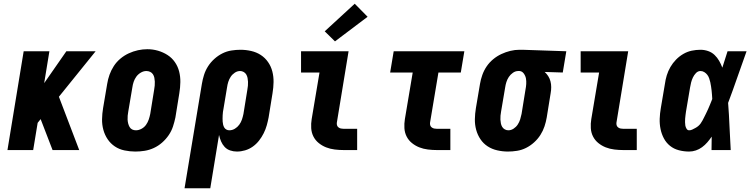

<svg xmlns="http://www.w3.org/2000/svg" viewBox="-20 -805 4040 1030"><path d="M20 0 107 -530H245L217 -359L336 -530H493L296 -286L405 0H262L198 -166L182 -146L158 0Z M706 8Q677 8 648 2Q619 -4 596 -19.5Q573 -35 557.5 -58Q542 -81 534.5 -108.5Q527 -136 527.5 -165.5Q528 -195 533 -225L555 -355Q559 -380 567.5 -404Q576 -428 590.5 -450.5Q605 -473 626 -490.5Q647 -508 671 -519Q695 -530 720 -535.5Q745 -541 770 -541Q800 -541 827.5 -533Q855 -525 878.5 -510Q902 -495 918 -472Q934 -449 941 -421.5Q948 -394 947.5 -364.5Q947 -335 942 -305L921 -175Q916 -151 908 -126.5Q900 -102 885 -80Q870 -58 849.5 -40Q829 -22 805 -11Q781 0 756 4Q731 8 706 8ZM709 -106Q724 -106 739 -114Q754 -122 763.5 -135.5Q773 -149 778 -164Q783 -179 786 -194L807 -324Q809 -335 810 -346Q811 -357 810.5 -367.5Q810 -378 808 -388Q806 -398 800.5 -406.5Q795 -415 785.5 -419.5Q776 -424 765 -424Q750 -424 735.5 -415.5Q721 -407 711.5 -394Q702 -381 697 -366Q692 -351 690 -336L668 -206Q666 -195 665 -184.5Q664 -174 664.5 -163.5Q665 -153 667.5 -143Q670 -133 675 -124Q680 -115 689 -110.5Q698 -106 709 -106Z M970 205 1063 -355Q1067 -379 1074.5 -403Q1082 -427 1096 -449Q1110 -471 1130 -489Q1150 -507 1173 -518.5Q1196 -530 1221 -534Q1246 -538 1270 -538Q1299 -538 1327.5 -531.5Q1356 -525 1379 -510Q1402 -495 1418 -472Q1434 -449 1441 -421.5Q1448 -394 1447.5 -364.5Q1447 -335 1442 -305L1421 -175Q1417 -154 1411 -132.5Q1405 -111 1394.5 -90Q1384 -69 1369.5 -50.5Q1355 -32 1336 -18.5Q1317 -5 1295 1.5Q1273 8 1251 8Q1232 8 1214.5 2Q1197 -4 1185 -17Q1173 -30 1166 -46.5Q1159 -63 1155 -81L1108 205ZM1210 -106Q1226 -106 1240 -114.5Q1254 -123 1263.5 -136Q1273 -149 1278 -164Q1283 -179 1286 -194L1307 -324Q1309 -335 1310 -345.5Q1311 -356 1310.5 -366.5Q1310 -377 1308 -387Q1306 -397 1301 -405.5Q1296 -414 1287 -419Q1278 -424 1268 -424Q1253 -424 1239.5 -415Q1226 -406 1217.5 -393Q1209 -380 1204.5 -365.5Q1200 -351 1198 -336L1179 -222Q1177 -213 1176 -204.5Q1175 -196 1174.5 -187Q1174 -178 1174 -169.5Q1174 -161 1174.5 -152.5Q1175 -144 1177 -136Q1179 -128 1183 -121Q1187 -114 1194.5 -110Q1202 -106 1210 -106Z M1824 0Q1800 0 1775.5 -3Q1751 -6 1729.5 -14.5Q1708 -23 1690 -37.5Q1672 -52 1661.5 -72.5Q1651 -93 1649.5 -117.5Q1648 -142 1652 -166L1694 -416H1595V-530H1850L1787 -147Q1786 -140 1788 -133Q1790 -126 1796 -121.5Q1802 -117 1809 -115.5Q1816 -114 1824 -114H1896V0ZM1777 -583 1722 -637 1883 -785 1952 -715Z M2324 0Q2300 0 2275.5 -3Q2251 -6 2229.5 -14.5Q2208 -23 2190 -37.5Q2172 -52 2161.5 -72.5Q2151 -93 2149.5 -117.5Q2148 -142 2152 -166L2194 -416H2073L2092 -530H2471L2452 -416H2332L2287 -147Q2286 -140 2288 -133Q2290 -126 2296 -121.5Q2302 -117 2309 -115.5Q2316 -114 2324 -114H2396V0Z M2705 8Q2676 8 2647.5 1.5Q2619 -5 2596 -20Q2573 -35 2557.5 -58Q2542 -81 2534.5 -108.5Q2527 -136 2527.5 -165.5Q2528 -195 2533 -225L2555 -355Q2559 -379 2567.5 -403Q2576 -427 2590.5 -448.5Q2605 -470 2625.5 -487Q2646 -504 2669.5 -515Q2693 -526 2717.5 -532Q2742 -538 2767 -538Q2771 -538 2775 -538Q2779 -538 2783 -538L3018 -530L2999 -416L2902 -419Q2913 -409 2921 -396.5Q2929 -384 2933 -369Q2937 -354 2937 -337.5Q2937 -321 2934 -305L2913 -175Q2909 -151 2901 -127Q2893 -103 2879 -81Q2865 -59 2845 -41Q2825 -23 2802 -11.5Q2779 0 2754 4Q2729 8 2705 8ZM2707 -106Q2722 -106 2735.5 -115Q2749 -124 2757.5 -137Q2766 -150 2770.5 -164.5Q2775 -179 2778 -194L2799 -324Q2802 -339 2803 -354.5Q2804 -370 2801.5 -384Q2799 -398 2790 -410.5Q2781 -423 2767 -424H2764Q2763 -424 2762 -424Q2761 -424 2760 -424Q2745 -424 2731.5 -414.5Q2718 -405 2709.5 -392Q2701 -379 2696.5 -364.5Q2692 -350 2690 -336L2668 -206Q2666 -195 2665 -184.5Q2664 -174 2664.5 -163.5Q2665 -153 2667 -143Q2669 -133 2674 -124.5Q2679 -116 2688 -111Q2697 -106 2707 -106Z M3324 0Q3300 0 3275.5 -3Q3251 -6 3229.5 -14.5Q3208 -23 3190 -37.5Q3172 -52 3161.5 -72.5Q3151 -93 3149.5 -117.5Q3148 -142 3152 -166L3194 -416H3095V-530H3350L3287 -147Q3286 -140 3288 -133Q3290 -126 3296 -121.5Q3302 -117 3309 -115.5Q3316 -114 3324 -114H3396V0Z M3677 8Q3649 8 3622 1Q3595 -6 3574.5 -22.5Q3554 -39 3541.5 -62.5Q3529 -86 3523.5 -113Q3518 -140 3519 -168Q3520 -196 3525 -225L3547 -355Q3550 -378 3557 -401Q3564 -424 3576.5 -445.5Q3589 -467 3606.5 -485Q3624 -503 3645.5 -515.5Q3667 -528 3690.5 -533Q3714 -538 3738 -538Q3759 -538 3779 -531Q3799 -524 3813.5 -510Q3828 -496 3838 -478.5Q3848 -461 3855 -442Q3862 -464 3869 -486Q3876 -508 3883 -530H3985Q3960 -461 3936 -391.5Q3912 -322 3886 -253Q3891 -190 3893.5 -126.5Q3896 -63 3900 0H3797Q3797 -18 3797.5 -36Q3798 -54 3798 -72Q3787 -56 3774.5 -41.5Q3762 -27 3746.5 -15.5Q3731 -4 3713 2Q3695 8 3677 8ZM3677 -106Q3686 -106 3694 -110Q3702 -114 3710.5 -118.5Q3719 -123 3726 -129Q3733 -135 3738.5 -142.5Q3744 -150 3748.5 -158.5Q3753 -167 3757 -175Q3761 -183 3765 -191Q3769 -199 3773 -207.5Q3777 -216 3780.5 -224Q3784 -232 3787.5 -240.5Q3791 -249 3794.5 -257.5Q3798 -266 3801 -274Q3800 -286 3799.5 -297Q3799 -308 3797.5 -319Q3796 -330 3794.5 -341.5Q3793 -353 3790.5 -363.5Q3788 -374 3784.5 -384.5Q3781 -395 3774.5 -403.5Q3768 -412 3758.5 -418Q3749 -424 3738 -424Q3724 -424 3713.5 -413Q3703 -402 3697 -389Q3691 -376 3687.5 -362.5Q3684 -349 3682 -336L3660 -206Q3659 -197 3657.5 -187.5Q3656 -178 3655.5 -168.5Q3655 -159 3655 -149.5Q3655 -140 3656.5 -131.5Q3658 -123 3663 -114.5Q3668 -106 3677 -106Z"/></svg>

Font: Iosevka Slab Heavy
Style: Italic
Weight: 900
Italic angle: -9°
Monospace: yes
Designer: Belleve Invis
Foundry: Belleve Invis
Version: Version 11.1.0; ttfautohint (v1.8.3)